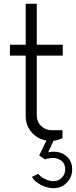

<svg xmlns="http://www.w3.org/2000/svg" viewBox="-20 -737 402 1017"><path d="M234.9 69.8Q288.1 58.6 325.2 85Q362.3 111.3 362.3 160.2Q362.3 201.7 333.7 230.7Q305.2 259.8 263.7 259.8Q230.5 259.8 197.3 242.7Q164.1 225.6 148.9 200.2L182.6 183.6Q194.8 199.7 218.5 211.2Q242.2 222.7 263.7 222.7Q289.1 222.7 307.1 204.6Q325.2 186.5 325.2 160.2Q325.2 123 294.4 107.7Q263.7 92.3 218.8 107.4L187.5 86.4L226.1 7.3Q179.2 0 147.7 -36.1Q116.2 -72.3 116.2 -120.1V-442.4H32.7V-500H116.2V-717.3H174.8V-500H312.5V-442.4H174.8V-127.4Q174.8 -92.3 198 -69.8Q221.2 -47.4 254.9 -47.4H311V-6.3Q294.4 4.4 263.7 8.8Z"/></svg>

Font: Now Alt Light
Style: Regular
Weight: 300
Designer: Alfredo Marco Pradil
Foundry: Alfredo Marco Pradil
Version: Version 1.002;PS 001.002;hotconv 1.0.88;makeotf.lib2.5.64775